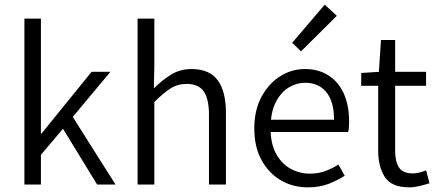

<svg xmlns="http://www.w3.org/2000/svg" viewBox="-20 -794 1880 826"><path d="M85 0V-714H156V-220H159L374 -485H455L293 -291L477 0H398L251 -240L156 -128V0Z M572 0V-714H644V-516L642 -414Q677 -449 716 -473Q755 -497 804 -497Q881 -497 916.5 -449Q952 -401 952 -308V0H879V-299Q879 -369 856.5 -401Q834 -433 783 -433Q744 -433 713.5 -413.5Q683 -394 644 -355V0Z M1304 12Q1240 12 1188 -18.5Q1136 -49 1105 -105.5Q1074 -162 1074 -242Q1074 -320 1105 -377.5Q1136 -435 1185.5 -466Q1235 -497 1291 -497Q1351 -497 1394 -469Q1437 -441 1459.5 -390.5Q1482 -340 1482 -270Q1482 -259 1481 -247Q1480 -235 1478 -226H1131L1130 -279H1417Q1417 -357 1384 -397.5Q1351 -438 1292 -438Q1256 -438 1222 -417.5Q1188 -397 1166 -353.5Q1144 -310 1144 -242Q1144 -177 1167 -134Q1190 -91 1228.5 -69Q1267 -47 1313 -47Q1349 -47 1379 -58Q1409 -69 1436 -86L1463 -38Q1432 -18 1393.5 -3Q1355 12 1304 12ZM1275 -573 1237 -610 1377 -774 1429 -726Z M1741 12Q1665 12 1636 -32Q1607 -76 1607 -146V-425H1534V-480L1610 -485L1619 -622H1680V-485H1813V-425H1680V-144Q1680 -99 1696.5 -73.5Q1713 -48 1757 -48Q1770 -48 1785.5 -52Q1801 -56 1813 -61L1828 -6Q1808 1 1784.5 6.5Q1761 12 1741 12Z"/></svg>

Font: Assistant ExtraLight
Style: Regular
Weight: 400
Version: Version 3.000